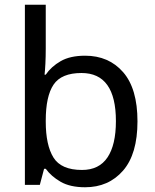

<svg xmlns="http://www.w3.org/2000/svg" viewBox="-20 -780 655 810"><path d="M173 -575Q173 -541 171.5 -511.5Q170 -482 168 -465H173Q196 -499 236 -522Q276 -545 339 -545Q439 -545 499.5 -475.5Q560 -406 560 -268Q560 -130 499 -60Q438 10 339 10Q276 10 236 -13Q196 -36 173 -68H166L148 0H85V-760H173ZM324 -472Q239 -472 206 -423Q173 -374 173 -271V-267Q173 -168 205.5 -115.5Q238 -63 326 -63Q398 -63 433.5 -116Q469 -169 469 -269Q469 -472 324 -472Z"/></svg>

Font: Noto Sans Anatolian Hieroglyphs
Style: Regular
Weight: 400
Designer: Monotype Design Team
Foundry: Monotype Imaging Inc.
Version: Version 2.001; ttfautohint (v1.8.4.7-5d5b)